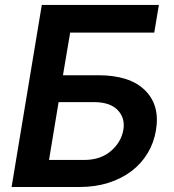

<svg xmlns="http://www.w3.org/2000/svg" viewBox="-20 -747 694 767"><path d="M26.3 0 147 -727.3H614.7L596.2 -616.8H260.3L231.5 -446.4H372.5Q498.2 -446.4 558.9 -386.7Q620 -326.7 603 -226.6Q594.8 -176.5 569.6 -134.8Q544.4 -93 505 -63.2Q465.6 -33.4 413.2 -16.7Q360.8 0 298.3 0ZM175.8 -108H316.1Q382.1 -108 423.7 -144.2Q464.1 -179.3 472.7 -228Q480.8 -274.5 450.6 -306.8Q420.5 -339.1 354.4 -339.1H214.1Z"/></svg>

Font: Inter P Semi Bold
Style: Italic
Weight: 600
Italic angle: 9.39999°
Designer: Rasmus Andersson
Foundry: rsms
Version: Version 3.018;git-588b23468